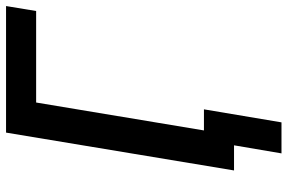

<svg xmlns="http://www.w3.org/2000/svg" viewBox="-174 -600 928 619"><g transform="rotate(-90 289.5 -291.0)"><path d="M104 153H204L246 -97H178L268 -638H563L579 -735H171L49 0H130Z"/></g></svg>

Font: Iosevka Sparkle SmBdObl
Style: Regular
Weight: 600
Italic angle: -9°
Designer: Belleve Invis
Foundry: Belleve Invis
Version: Version 4.5.0; ttfautohint (v1.8.3)